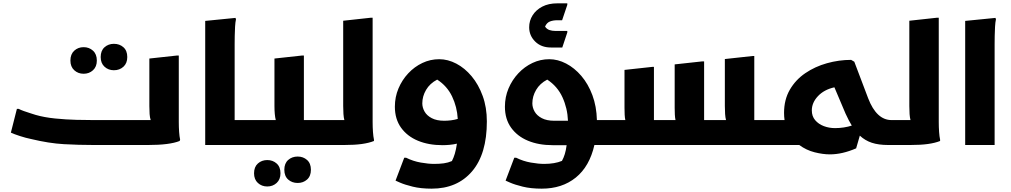

<svg xmlns="http://www.w3.org/2000/svg" viewBox="-20 -867 6046 1148"><path d="M81 -216H92Q103 -210 122.5 -203Q142 -196 161.5 -190Q181 -184 193 -180Q245 -165 310 -158.5Q375 -152 436.5 -150.5Q498 -149 541 -149H881Q876 -164 874.5 -185.5Q873 -207 873 -233V-517L1038 -535H1049V-186Q1049 -166 1049 -136.5Q1049 -107 1051 -78.5Q1053 -50 1057 -32L1054 -24Q994 0 865 0H541Q451 0 362 -5Q273 -10 165 -36Q135 -42 99.5 -53.5Q64 -65 45 -74ZM661 -447Q628 -447 605 -468Q582 -489 582 -526Q582 -564 605 -584.5Q628 -605 661 -605Q695 -605 718 -584.5Q741 -564 741 -526Q741 -489 718 -468Q695 -447 661 -447ZM480 -426Q447 -426 424 -447Q401 -468 401 -505Q401 -543 424 -564Q447 -585 480 -585Q513 -585 536 -564Q559 -543 559 -505Q559 -468 536 -447Q513 -426 480 -426Z M1207 -742 1388 -760 1391 -752Q1387 -734 1385.5 -707Q1384 -680 1383.5 -652Q1383 -624 1383 -604V-149H1513V-20L1493 0H1207Z M1513 -149H1629Q1625 -164 1623 -185.5Q1621 -207 1621 -233V-517L1786 -535H1797V-149H1926V-20L1906 0H1493V-129ZM1680 148Q1680 110 1703 89.5Q1726 69 1760 69Q1793 69 1816 89.5Q1839 110 1839 148Q1839 186 1816 206.5Q1793 227 1760 227Q1726 227 1703 206.5Q1680 186 1680 148ZM1499 169Q1499 131 1522 110.5Q1545 90 1578 90Q1611 90 1634 110.5Q1657 131 1657 169Q1657 206 1634 227Q1611 248 1578 248Q1545 248 1522 227Q1499 206 1499 169Z M1906 0V-129L1926 -149H2039Q2035 -164 2033.5 -185.5Q2032 -207 2032 -233V-743L2197 -761H2208V-186Q2208 -166 2208 -136.5Q2208 -107 2210 -78.5Q2212 -50 2216 -32V-24Q2186 -12 2143 -6Q2100 0 2037 0Z M2561 261Q2496 261 2447.5 249Q2399 237 2372 225Q2345 213 2345 213L2397 76H2408Q2450 97 2496 105Q2542 113 2575 113Q2608 113 2633.5 109.5Q2659 106 2682 96Q2692 77 2699.5 52Q2707 27 2712 -8Q2690 -3 2668 -1Q2646 1 2626 1Q2543 1 2479 -25.5Q2415 -52 2378 -103.5Q2341 -155 2341 -229Q2341 -287 2362.5 -338Q2384 -389 2421 -428.5Q2458 -468 2505.5 -490.5Q2553 -513 2606 -513Q2658 -513 2708.5 -486.5Q2759 -460 2800 -411Q2841 -362 2866 -293.5Q2891 -225 2891 -141Q2891 54 2802.5 157.5Q2714 261 2561 261ZM2505 -249Q2505 -224 2518.5 -200Q2532 -176 2561.5 -160.5Q2591 -145 2636 -145Q2655 -145 2676 -147.5Q2697 -150 2717 -156Q2713 -228 2683 -290.5Q2653 -353 2594 -391Q2550 -368 2527.5 -329.5Q2505 -291 2505 -249Z M2999 -229Q2999 -287 3020.5 -338Q3042 -389 3079 -428.5Q3116 -468 3163.5 -490.5Q3211 -513 3264 -513Q3315 -513 3365 -487Q3415 -461 3456 -413Q3497 -365 3522 -298Q3547 -231 3549 -149H3628V-20L3608 0H3534Q3505 128 3423 194.5Q3341 261 3219 261Q3154 261 3105.5 249Q3057 237 3030 225Q3003 213 3003 213L3055 76H3066Q3108 97 3154 105Q3200 113 3233 113Q3297 113 3340 95Q3350 77 3357 54.5Q3364 32 3368 1H3284Q3201 1 3137 -25.5Q3073 -52 3036 -103.5Q2999 -155 2999 -229ZM3294 -145H3376Q3373 -220 3343 -285.5Q3313 -351 3252 -391Q3208 -368 3185.5 -329.5Q3163 -291 3163 -249Q3163 -224 3176.5 -200Q3190 -176 3219.5 -160.5Q3249 -145 3294 -145ZM3144 -704Q3144 -743 3164.5 -775.5Q3185 -808 3222.5 -827.5Q3260 -847 3312 -847H3372V-838L3341 -746H3313Q3287 -746 3268 -738.5Q3249 -731 3239 -708Q3249 -693 3265 -687.5Q3281 -682 3301 -682H3372V-673L3342 -583H3274Q3216 -583 3180 -618.5Q3144 -654 3144 -704Z M3588 0V-129L3608 -149H3719Q3716 -162 3715 -181Q3714 -200 3714 -222V-449L3879 -467H3890V-149H4019Q4016 -163 4015 -181.5Q4014 -200 4014 -222V-482L4179 -500H4190V-149H4321Q4317 -164 4315.5 -185.5Q4314 -207 4314 -233V-514L4479 -532H4490V-149H4608V-20L4602 0Z M5291 0Q5233 0 5192.5 -13.5Q5152 -27 5121 -56L5099 20Q5016 56 4942 56Q4900 56 4850.5 43.5Q4801 31 4759 0H4575V-129L4595 -149H4671Q4668 -170 4668 -192Q4668 -271 4702.5 -330.5Q4737 -390 4795 -429.5Q4853 -469 4924.5 -489Q4996 -509 5069 -509L5088 -498L5171 -279Q5221 -149 5311 -149V-20ZM4834 -207Q4834 -172 4854 -148.5Q4874 -125 4905.5 -113Q4937 -101 4973 -101Q5000 -101 5025.5 -105Q5051 -109 5073 -116Q5064 -131 5054.5 -149Q5045 -167 5036 -187L4969 -345Q4907 -331 4870.5 -292Q4834 -253 4834 -207Z M5291 0V-129L5311 -149H5424Q5420 -164 5418.5 -185.5Q5417 -207 5417 -233V-743L5582 -761H5593V-186Q5593 -166 5593 -136.5Q5593 -107 5595 -78.5Q5597 -50 5601 -32V-24Q5571 -12 5528 -6Q5485 0 5422 0Z M5751 -742 5932 -760 5935 -752Q5931 -734 5929.5 -707Q5928 -680 5927.5 -652Q5927 -624 5927 -604V0H5751Z"/></svg>

Font: Kufam
Style: Bold
Weight: 700
Designer: Wael Morcos, Artur Schmal
Foundry: Original Type
Version: Version 1.300; ttfautohint (v1.8.3)